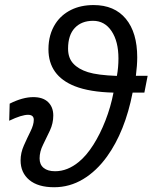

<svg xmlns="http://www.w3.org/2000/svg" viewBox="-20 -745 615 774"><path d="M514.6 -371.6Q483.9 -214.8 411.6 -114.3Q369.1 -55.2 314.9 -22.7Q260.7 9.8 198.2 9.8Q133.3 9.8 98.1 -19.5Q63 -48.8 63 -98.6Q63 -128.9 76.4 -158.9Q89.8 -189 103 -215.6Q116.2 -242.2 116.2 -262.2Q116.2 -272 110.4 -277.1Q104.5 -282.2 92.8 -282.2Q80.6 -282.2 61.5 -276.4Q42.5 -270.5 17.1 -258.3L19 -327.1Q71.3 -353.5 114.3 -353.5Q153.3 -353.5 174.1 -333.3Q194.8 -313 194.8 -279.3Q194.8 -248 181.2 -218.8Q167.5 -189.5 153.6 -161.6Q139.6 -133.8 139.6 -106.4Q139.6 -81.5 156 -68.1Q172.4 -54.7 202.1 -54.7Q252.4 -54.7 298.3 -92.8Q329.1 -118.2 356.4 -161.4Q383.8 -204.6 405 -259Q426.3 -313.5 437.5 -371.6Q341.3 -374 281.7 -397.5Q228.5 -418.5 201.9 -455.8Q175.3 -493.2 175.3 -546.4Q175.3 -606.4 204.1 -650.4Q227.1 -685.5 266.4 -705.1Q305.7 -724.6 357.4 -724.6Q441.4 -724.6 487.3 -669.2Q533.2 -613.8 533.2 -513.7Q533.2 -482.4 527.8 -439.5H575.2L562 -371.6ZM451.2 -439Q457.5 -472.7 457.5 -509.3Q457.5 -578.1 429.7 -619.6Q401.9 -661.1 355 -661.1Q308.6 -661.1 281.5 -632.3Q254.4 -603.5 254.4 -548.8Q254.4 -511.2 275.4 -488.8Q295.9 -466.3 334.5 -454.1Q373 -441.9 451.2 -439Z"/></svg>

Font: Arimo
Style: Italic
Weight: 400
Italic angle: -12°
Designer: Steve Matteson
Foundry: Monotype Imaging Inc.
Version: Version 1.33